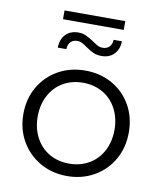

<svg xmlns="http://www.w3.org/2000/svg" viewBox="-84 -811 744 884"><g transform="rotate(10 288.0 -369.5)"><path d="M289 5Q219 5 163 -27Q107 -59 74.5 -115Q42 -171 42 -242Q42 -313 74.5 -369Q107 -425 163 -456.5Q219 -488 289 -488Q359 -488 415 -456.5Q471 -425 503 -369Q535 -313 535 -242Q535 -171 503 -115Q471 -59 415 -27Q359 5 289 5ZM288.5 -53Q340 -53 381 -76.5Q422 -100 445 -143.5Q468 -187 468 -242Q468 -297 445 -340.5Q422 -384 381 -407.5Q340 -431 288.5 -431Q237 -431 196 -407.5Q155 -384 132 -340.5Q109 -297 109 -242Q109 -187 132 -143.5Q155 -100 196 -76.5Q237 -53 288.5 -53ZM276 -595Q261 -606 250.5 -611Q240 -616 229 -616Q209 -616 197.5 -604Q186 -592 185 -570H145Q146 -610 168 -632.5Q190 -655 227 -655Q247 -655 263 -647.5Q279 -640 299 -627Q316 -615 326 -610Q336 -605 347 -605Q368 -605 379.5 -617Q391 -629 392 -650H431Q430 -612 408 -589.5Q386 -567 350 -567Q328 -567 312 -574Q296 -581 276 -595ZM146 -744H430V-703H146Z"/></g></svg>

Font: Montserrat Ace
Style: Regular
Weight: 400
Designer: Julieta Ulanovsky
Foundry: Julieta Ulanovsky
Version: Version 1